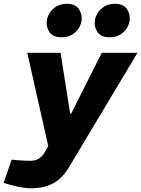

<svg xmlns="http://www.w3.org/2000/svg" viewBox="-87 -799 757 1028"><path d="M81.6 209Q60.7 209 32.7 205Q4.8 201 -28.6 191.6L-67.5 180.1L-24.7 56L15.8 59.5Q31.3 60.5 46 61.2Q60.8 62 73.2 62Q101.7 62 119.7 51Q137.7 40 150.7 19L181.9 -34.9L189.3 6H176.4L59 -516.4H237.3L288.5 -191.4H294.4L458 -516.4H649.1L281.5 97.7Q245.1 158.6 195.3 183.8Q145.4 209 81.6 209ZM241.2 -599.3Q198.3 -599.3 179.4 -625Q160.5 -650.7 163 -682.6Q165 -706.5 178.2 -728.4Q191.5 -750.3 214.9 -764.5Q238.3 -778.7 270.7 -778.7Q314 -778.7 333.2 -753.2Q352.4 -727.7 350.3 -695.8Q349.3 -672.4 335.9 -650Q322.4 -627.6 298.7 -613.4Q275.1 -599.3 241.2 -599.3ZM498.5 -599.3Q455.6 -599.3 436.6 -625Q417.7 -650.7 420.3 -682.6Q422.3 -706.5 435.5 -728.4Q448.7 -750.3 472.1 -764.5Q495.5 -778.7 527.9 -778.7Q571.3 -778.7 590.4 -753.2Q609.6 -727.7 607.6 -695.8Q606.6 -672.4 593.1 -650Q579.6 -627.6 556 -613.4Q532.3 -599.3 498.5 -599.3Z"/></svg>

Font: REM Medium
Style: Italic
Weight: 500
Italic angle: -11°
Designer: Octavio Pardo
Foundry: Ashler Design
Version: Version 1.005;gftools[0.9.28]